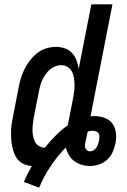

<svg xmlns="http://www.w3.org/2000/svg" viewBox="-20 -760 590 893"><path d="M162 113 91 86Q99 67 108.5 48.5Q118 30 128 12Q110 11 93 4Q76 -3 64.5 -16Q53 -29 46.5 -45.5Q40 -62 36.5 -80Q33 -98 32 -116.5Q31 -135 31.5 -154Q32 -173 35.5 -192Q39 -211 43 -230L66 -350Q70 -372 76.5 -394Q83 -416 93.5 -437.5Q104 -459 119 -478.5Q134 -498 153 -513Q172 -528 195 -535Q218 -542 240 -542Q262 -542 282 -535Q302 -528 315.5 -513Q329 -498 336 -479Q343 -460 346 -440L405 -740H503L401 -219Q407 -220 411.5 -220Q416 -220 420 -220Q445 -220 467.5 -211.5Q490 -203 503 -185Q516 -167 519 -142.5Q522 -118 517 -93L516 -90Q512 -70 503 -50.5Q494 -31 477 -16Q460 -1 439 5.5Q418 12 398 12Q377 12 358.5 6Q340 0 325 -11Q310 -22 300.5 -38.5Q291 -55 286 -74Q246 -33 214.5 14.5Q183 62 162 113ZM188 -73Q212 -102 238.5 -129Q265 -156 295 -177L320 -303Q323 -320 325 -336Q327 -352 326.5 -368Q326 -384 323.5 -399.5Q321 -415 314 -428Q307 -441 294 -449Q281 -457 264 -457Q251 -457 237 -451.5Q223 -446 211.5 -436Q200 -426 191.5 -413.5Q183 -401 177 -388Q171 -375 167 -361Q163 -347 161 -334L137 -214Q135 -199 133 -184Q131 -169 131 -154.5Q131 -140 134 -126Q137 -112 143 -100Q149 -88 161 -81Q173 -74 188 -73ZM399 -56Q407 -56 414.5 -60.5Q422 -65 427.5 -72.5Q433 -80 435.5 -88Q438 -96 440 -104Q442 -113 442.5 -122Q443 -131 439.5 -138Q436 -145 428 -148.5Q420 -152 411 -152Q405 -152 399.5 -151Q394 -150 388 -148L386 -140Q384 -129 381.5 -118.5Q379 -108 377 -97Q375 -90 375 -83Q375 -76 377.5 -70Q380 -64 386 -60Q392 -56 399 -56Z"/></svg>

Font: Lode Dark
Style: Bold Italic
Weight: 700
Italic angle: -11°
Monospace: yes
Designer: Belleve Invis
Foundry: Belleve Invis
Version: Version 29.2.0; ttfautohint (v1.8.3)